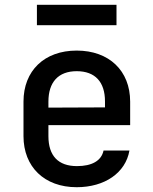

<svg xmlns="http://www.w3.org/2000/svg" viewBox="-20 -771 640 801"><path d="M134 -751V-666H466V-751ZM523 -347C523 -476 435 -560 300 -560C165 -560 78 -476 78 -347V-203C78 -75 165 10 300 10C417 10 504 -50 520 -143H412C403 -100 363 -78 301 -78C223 -78 182 -121 182 -203V-249H523ZM182 -347C182 -428 223 -474 300 -474C377 -474 418 -429 418 -348V-323L182 -322Z"/></svg>

Font: Tekne LDO SemiBold
Style: Regular
Weight: 600
Monospace: yes
Designer: Alessio Laiso, Mario Rullo, Paolo Rosset
Foundry: Alessio Laiso
Version: Version 1.000;hotconv 1.0.109;makeotfexe 2.5.65596